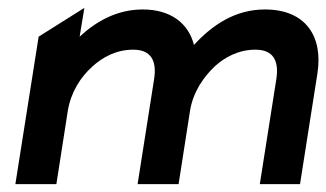

<svg xmlns="http://www.w3.org/2000/svg" viewBox="-20 -467 828 487"><path d="M19 0H123L152 -186C160 -234 185 -272 214 -298C240 -322 275 -341 318 -341C363 -341 378 -313 371 -267L329 0H433L462 -186C470 -235 497 -272 524 -298C550 -322 585 -341 628 -341C673 -341 688 -313 681 -267L639 0H741L785 -280C800 -374 756 -443 652 -443C575 -443 517 -402 472 -353C458 -408 413 -443 342 -443C277 -443 224 -413 182 -374L194 -447L78 -374Z"/></svg>

Font: Charger Sport
Style: BlkObl
Weight: 900
Designer: Jasper
Foundry: Cannot Into Space Fonts
Version: Version 1.1